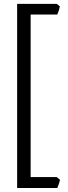

<svg xmlns="http://www.w3.org/2000/svg" viewBox="-20 -801 348 985"><path d="M288.1 121.6Q285.6 131.3 281.7 143.3Q277.8 155.3 273.9 163.6H67.9V-781.2H271L287.1 -768.6Q284.7 -756.3 280.8 -744.4Q276.9 -732.4 273.9 -726.6H137.2V107.4H271L288.1 121.6Z"/></svg>

Font: GentiumAlt
Style: Regular
Weight: 400
Designer: J. Victor Gaultney
Version: Version 1.02; 2005; OFL release